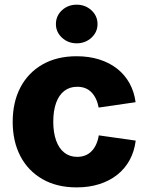

<svg xmlns="http://www.w3.org/2000/svg" viewBox="-20 -790 632 820"><path d="M307.6 10.3Q222.7 10.3 161.4 -24.9Q100.1 -60.1 67.1 -123Q34.2 -186 34.2 -269.5Q34.2 -353.5 67.1 -416.5Q100.1 -479.5 161.4 -514.6Q222.7 -549.8 307.6 -549.8Q359.9 -549.8 403.6 -536.1Q447.3 -522.5 480 -496.8Q512.7 -471.2 533 -434.8Q553.2 -398.4 559.1 -353.5L401.4 -330.6Q397.5 -351.6 389.6 -367.9Q381.8 -384.3 370.4 -396Q358.9 -407.7 343.8 -413.6Q328.6 -419.4 309.6 -419.4Q277.3 -419.4 254.4 -401.6Q231.4 -383.8 219.5 -350.3Q207.5 -316.9 207.5 -270Q207.5 -224.1 219.5 -190.4Q231.4 -156.7 254.4 -138.4Q277.3 -120.1 309.6 -120.1Q328.6 -120.1 344 -126.2Q359.4 -132.3 371.1 -144.3Q382.8 -156.2 390.6 -173.3Q398.4 -190.4 401.9 -211.9L559.6 -189.5Q553.7 -143.1 533.7 -106.4Q513.7 -69.8 481 -43.7Q448.2 -17.6 404.3 -3.7Q360.4 10.3 307.6 10.3ZM307.6 -605Q270.5 -605 244.6 -629.2Q218.8 -653.3 218.8 -687Q218.8 -722.2 244.6 -746.1Q270.5 -770 307.6 -770Q344.2 -770 370.4 -746.1Q396.5 -722.2 396.5 -687Q396.5 -652.8 370.4 -628.9Q344.2 -605 307.6 -605Z"/></svg>

Font: Inter 16pt ExtraBold
Style: Regular
Weight: 800
Version: Version 4.001;git-66647c0bb